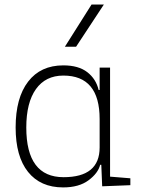

<svg xmlns="http://www.w3.org/2000/svg" viewBox="-20 -815 626 845"><path d="M257.8 9.8Q158.2 9.8 103.5 -58.3Q48.8 -126.5 48.8 -253.9Q48.8 -384.3 103.8 -455.8Q158.7 -527.3 258.8 -527.3Q325.7 -527.3 364.3 -497.3Q402.8 -467.3 414.1 -418.9H418.5V-517.6H464.4V-37.6L553.7 -30.3V0L429.7 4.9L425.8 -89.8H420.9Q411.6 -52.7 369.6 -21.5Q327.6 9.8 257.8 9.8ZM95.7 -253.9Q95.7 -35.2 259.8 -35.2Q418.5 -35.2 418.5 -166V-291Q418.5 -482.4 258.8 -482.4Q180.7 -482.4 138.2 -422.9Q95.7 -363.3 95.7 -253.9ZM265.6 -609.4 382.8 -794.9H437L314.9 -609.4Z"/></svg>

Font: Caskaydia Cove ExtraLight
Style: Regular
Weight: 200
Monospace: yes
Designer: Aaron Bell
Foundry: Saja Typeworks
Version: Version 4.300; ttfautohint (v1.8.3)